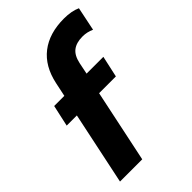

<svg xmlns="http://www.w3.org/2000/svg" viewBox="-221 -833 922 922"><g transform="rotate(-45 240.0 -372.0)"><path d="M109 -371H40L64 -480H133L148 -551Q168 -646 231 -695Q294 -744 394 -744Q445 -744 480 -728L455 -607Q427 -620 396 -620Q354 -620 329.5 -601Q305 -582 296 -539L284 -480H398L374 -371H260L182 0H31Z"/></g></svg>

Font: Prompt SemiBold
Style: Italic
Weight: 600
Italic angle: -12°
Designer: Katatrad Team
Foundry: CadsonDemak
Version: Version 1.001